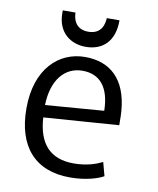

<svg xmlns="http://www.w3.org/2000/svg" viewBox="-84 -800 720 877"><g transform="rotate(10 276.5 -361.0)"><path d="M267 -588C344 -588 399 -634 399 -734H340C339 -710 331 -658 267 -658C204 -658 195 -710 195 -734H136V-721C136 -631 198 -588 267 -588ZM402 -315 131 -294C134 -411 191 -478 273 -478C353 -478 400 -425 402 -315ZM481 -262C481 -303 480 -317 479 -330C467 -474 390 -542 274 -542C153 -542 50 -449 50 -265C50 -88 138 12 300 12C370 12 428 -5 455 -21L438 -84C412 -71 369 -54 305 -54C196 -54 140 -117 133 -237Z"/></g></svg>

Font: Repo
Style: Regular
Weight: 400
Designer: Stefan Peev
Foundry: Context Ltd
Version: Version 0.000